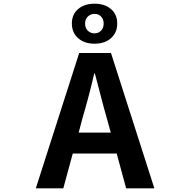

<svg xmlns="http://www.w3.org/2000/svg" viewBox="-20 -1030 1040 1050"><path d="M445.3 -901.4Q445.3 -877 460 -862.3Q474.6 -847.7 497.1 -847.7Q518.6 -847.7 532.7 -862.3Q546.9 -877 546.9 -901.4Q546.9 -924.8 532.7 -939.5Q518.6 -954.1 497.1 -954.1Q475.6 -954.1 460.4 -939.5Q445.3 -924.8 445.3 -901.4ZM586.9 -821.3Q552.7 -791 497.1 -791Q441.4 -791 407.2 -821.3Q373 -851.6 373 -901.4Q373 -951.2 407.2 -980.5Q441.4 -1009.8 497.1 -1009.8Q552.7 -1009.8 586.9 -980.5Q621.1 -951.2 621.1 -901.4Q621.1 -851.6 586.9 -821.3ZM410.2 -304.7H585.9L563.5 -385.7Q550.8 -428.7 529.3 -512.2Q507.8 -595.7 499 -627.9H495.1Q469.7 -514.6 431.6 -385.7ZM669.9 0 618.2 -190.4H377.9L326.2 0H175.8L413.1 -740.2H586.9L824.2 0Z"/></svg>

Font: GenEi Gothic M Regular
Style: Bold
Weight: 700
Designer: o_tamon (Modified); [Source Han Sans]
Ryoko NISHIZUKA  (kana & ideographs); Paul D. Hunt (Latin, Greek & Cyrillic); Wenl
Version: Version 1.1a;Original Version 1.004